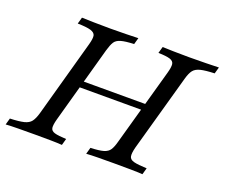

<svg xmlns="http://www.w3.org/2000/svg" viewBox="-105 -719 1014 867"><g transform="rotate(20 402.5 -285.5)"><path d="M380.5 0 389.4 -31.5Q431.2 -33.1 451.6 -39.1Q472 -45.2 481.2 -59.4Q490.4 -73.5 497.6 -100.8L600.8 -470.2Q608.9 -499.2 606.9 -513.3Q604.9 -527.4 587.3 -533.1Q569.7 -538.7 531.3 -539.5L540.2 -571Q560.6 -570.2 593.5 -569.4Q626.4 -568.5 667.7 -568.5Q711.3 -568.5 748.6 -569.4Q785.8 -570.2 810.5 -571L801.6 -539.5Q757.5 -537.9 734.7 -532.2Q711.9 -526.5 701.2 -512.8Q690.4 -499 682.4 -470.1L579.2 -100.8Q571.9 -71.8 574.7 -57.7Q577.4 -43.5 597.3 -38.3Q617.3 -33.1 659.6 -31.5L650.7 0Q628.7 -1.6 592.3 -2Q555.9 -2.4 512.9 -2.4Q470.6 -2.4 436.6 -2Q402.5 -1.6 380.5 0ZM-6.5 0 2.4 -31.5Q46.5 -33.1 69.3 -38.8Q92.1 -44.5 102.8 -58.6Q113.6 -72.8 121.6 -100.8L224 -470.2Q232 -499.2 229.3 -512.9Q226.5 -526.6 206.6 -532.7Q186.6 -538.7 143.6 -539.5L152.5 -571Q174.4 -570.2 210 -569.4Q245.6 -568.5 290.9 -568.5Q331.3 -568.5 365.9 -569.4Q400.4 -570.2 423.4 -571L414.6 -539.5Q372.8 -537.9 351.9 -531.8Q331.1 -525.7 322.3 -511.9Q313.6 -498.2 305.5 -470.1L203.1 -100.8Q195.1 -71.8 197 -57.7Q199 -43.5 216.6 -38.3Q234.2 -33.1 272.6 -31.5L263.8 0Q242.5 -1.6 209.2 -2Q175.9 -2.4 136 -2.4Q89.9 -2.4 53.5 -2Q17.1 -1.6 -6.5 0ZM228.6 -271.8 237.5 -302.4H571.9L562.2 -271.8Z"/></g></svg>

Font: Playfair 5pt SemiExpanded Light 12pt
Style: Italic
Weight: 300
Italic angle: -15.6°
Version: Version 2.000;gftools[0.9.28]